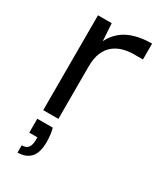

<svg xmlns="http://www.w3.org/2000/svg" viewBox="-195 -611 780 922"><g transform="rotate(30 195.0 -150.0)"><path d="M71 0V-526H147L153 -430Q171 -466 200 -490Q229 -514 270.5 -526Q312 -538 364 -538V-450H312Q282 -450 254 -442Q226 -434 203.5 -416Q181 -398 168 -367Q155 -336 155 -289V0ZM66 238V198Q91 198 101.5 183.5Q112 169 112 141V127H67V50H153Q158 70 160 89Q162 108 162 124Q162 184 137 211Q112 238 66 238Z"/></g></svg>

Font: DM Sans 9pt
Style: Regular
Weight: 400
Designer: Colophon Foundry, Jonny Pinhorn
Foundry: Colophon Foundry
Version: Version 4.004;gftools[0.9.30]